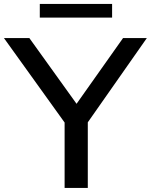

<svg xmlns="http://www.w3.org/2000/svg" viewBox="-36 -928 746 948"><path d="M283 0V-323L-16.5 -740H109L342 -415.5L571.5 -740H689L397.5 -324V0ZM160.5 -841V-908.5H517.5V-841Z"/></svg>

Font: Encode Sans Exp Md
Style: Regular
Weight: 500
Width: 7
Designer: Multiple Designers
Foundry: Impallari Type
Version: Version 3.002; ttfautohint (v1.8.3) -l 8 -r 50 -G 200 -x 14 